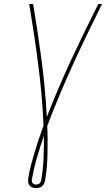

<svg xmlns="http://www.w3.org/2000/svg" viewBox="-20 -755 541 980"><path d="M164 205Q154 205 144.5 201.5Q135 198 129.5 190Q124 182 123.5 172Q123 162 125 151Q130 118 139 84.5Q148 51 158 18Q168 -15 179 -48Q190 -81 202 -114Q199 -193 192 -271Q185 -349 175 -426.5Q165 -504 153.5 -581Q142 -658 129 -735H149Q173 -593 192 -449Q211 -305 219 -158Q276 -305 343 -449Q410 -593 482 -735H501Q463 -658 425.5 -581Q388 -504 352.5 -426Q317 -348 284 -269.5Q251 -191 221 -112Q223 -78 223 -44Q223 -10 222.5 24Q222 58 219.5 92Q217 126 211 160Q210 169 207 177.5Q204 186 197.5 193Q191 200 182 202.5Q173 205 164 205ZM164 187Q169 187 174 185.5Q179 184 183 180Q187 176 188.5 171.5Q190 167 191 162Q200 106 202.5 50Q205 -6 204 -62Q185 -7 169 48Q153 103 143 159Q142 164 142.5 169.5Q143 175 146 179Q149 183 154 185Q159 187 164 187Z"/></svg>

Font: Iosevka Curly Thin Oblique
Style: Regular
Weight: 100
Italic angle: -9°
Monospace: yes
Designer: Belleve Invis
Foundry: Belleve Invis
Version: Version 11.1.0; ttfautohint (v1.8.3)